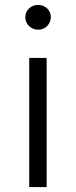

<svg xmlns="http://www.w3.org/2000/svg" viewBox="-20 -762 309 782"><path d="M135 -641C166 -641 187 -665 187 -693C187 -721 164 -742 135 -742C106 -742 83 -720 83 -692C83 -664 106 -641 135 -641ZM170 0V-526H99V0Z"/></svg>

Font: Montserrat Z
Style: Regular
Weight: 400
Designer: Julieta Ulanovsky
Foundry: Julieta Ulanovsky
Version: Version 8.000